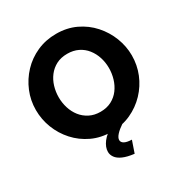

<svg xmlns="http://www.w3.org/2000/svg" viewBox="-205 -870 1170 1227"><g transform="rotate(-30 380.0 -256.5)"><path d="M379 6Q299 6 234.5 -24.5Q170 -55 123.5 -106.5Q77 -158 52 -222.5Q27 -287 27 -356Q27 -427 53.5 -491Q80 -555 127.5 -605.5Q175 -656 240 -685Q305 -714 382 -714Q461 -714 525.5 -683.5Q590 -653 636.5 -601Q683 -549 708 -484.5Q733 -420 733 -353Q733 -282 707 -218Q681 -154 633 -103.5Q585 -53 520.5 -23.5Q456 6 379 6ZM194 -354Q194 -313 206 -274.5Q218 -236 241.5 -206Q265 -176 300 -158Q335 -140 380 -140Q427 -140 462 -158.5Q497 -177 520 -208Q543 -239 554.5 -277.5Q566 -316 566 -356Q566 -397 554 -435Q542 -473 518 -503.5Q494 -534 459 -551Q424 -568 380 -568Q333 -568 298.5 -550Q264 -532 240.5 -501.5Q217 -471 205.5 -432.5Q194 -394 194 -354ZM292 106Q292 71 319 35.5Q346 0 399 -29H451L466 -7Q430 17 411 38Q392 59 392 76Q392 93 410 103Q428 113 464 114L434 201Q383 195 351.5 181Q320 167 306 147Q292 127 292 106Z"/></g></svg>

Font: Raleway Thin ExtraBold
Style: Regular
Weight: 800
Version: Version 4.026